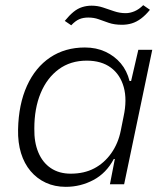

<svg xmlns="http://www.w3.org/2000/svg" viewBox="-20 -714 636 744"><path d="M235 10Q192 10 157.5 -6Q123 -22 98.5 -51Q74 -80 61.5 -120.5Q49 -161 50 -212Q52 -310 84.5 -381.5Q117 -453 174.5 -491.5Q232 -530 309 -530Q353 -530 388.5 -513.5Q424 -497 448 -468.5Q472 -440 482 -400H488L516 -521H570L461 0H406L425 -98H421Q392 -43 342 -16.5Q292 10 235 10ZM254 -41Q306 -41 345 -61.5Q384 -82 411 -120Q438 -158 448 -208L459 -263Q473 -328 459.5 -376.5Q446 -425 409.5 -452Q373 -479 316 -479Q253 -479 207.5 -445.5Q162 -412 137.5 -353Q113 -294 113 -216Q112 -163 128.5 -123.5Q145 -84 177 -62.5Q209 -41 254 -41ZM453 -618Q423 -618 401.5 -625.5Q380 -633 362 -639.5Q344 -646 322 -646Q302 -646 287 -639.5Q272 -633 256 -616L231 -633Q249 -655 265 -668Q281 -681 298.5 -686.5Q316 -692 335 -692Q358 -692 379 -685Q400 -678 422 -670.5Q444 -663 467 -663Q484 -663 501.5 -670.5Q519 -678 535 -694L561 -676Q544 -655 526.5 -642Q509 -629 491 -623.5Q473 -618 453 -618Z"/></svg>

Font: Mona Sans ExtraLight Light
Style: Italic
Weight: 300
Italic angle: -11.6951°
Version: Version 2.000